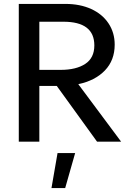

<svg xmlns="http://www.w3.org/2000/svg" viewBox="-20 -724 644 981"><path d="M181 0V-285H270L476 0H599L380 -294Q466 -312 516 -364Q566 -416 566 -496Q566 -557 534.5 -604.5Q503 -652 446 -678Q389 -704 314 -704H76V0ZM181 -613H304Q462 -613 462 -492Q462 -428 415.5 -397.5Q369 -367 290 -367H181ZM364 58H274L243 237H313Z"/></svg>

Font: Geom
Style: Regular
Weight: 400
Version: Version 1.102